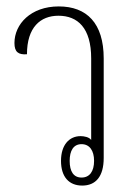

<svg xmlns="http://www.w3.org/2000/svg" viewBox="-20 -573 426 598"><path d="M236 5C278 5 303 -23 303 -81V-391C303 -501 250 -553 163 -553C76 -553 25 -498 25 -439C25 -411 37 -402 64 -404C64 -488 106 -524 162 -524C222 -524 264 -486 264 -391V-137C258 -146 242 -149 231 -149C196 -149 170 -122 170 -72C170 -22 195 5 236 5ZM234 -20C209 -20 197 -39 197 -72C197 -104 209 -124 234 -124C259 -124 273 -104 273 -72C273 -39 259 -20 234 -20Z"/></svg>

Font: Noto Serif Thai ExtraCondensed ExtraLight
Style: Regular
Weight: 200
Width: 2
Designer: Monotype Design Team
Foundry: Monotype Imaging Inc.
Version: Version 2.002